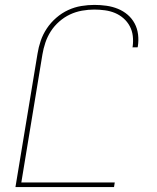

<svg xmlns="http://www.w3.org/2000/svg" viewBox="-20 -763 640 783"><path d="M43 0 133 -544Q137 -570 146 -596.5Q155 -623 171 -647Q187 -671 209.5 -690.5Q232 -710 258 -722Q284 -734 311.5 -738.5Q339 -743 365 -743Q390 -743 414.5 -739.5Q439 -736 461 -727Q483 -718 500.5 -703Q518 -688 529 -667.5Q540 -647 543 -622.5Q546 -598 542 -573L541 -570H520L521 -573Q524 -595 521.5 -616.5Q519 -638 509 -656.5Q499 -675 483.5 -688.5Q468 -702 449 -710Q430 -718 408 -721Q386 -724 364 -724Q340 -724 314.5 -719.5Q289 -715 265.5 -704Q242 -693 221.5 -675Q201 -657 187 -635Q173 -613 165 -589Q157 -565 153 -541L67 -19H448L445 0Z"/></svg>

Font: Iosevka Thin Extended Oblique
Style: Regular
Weight: 100
Width: 7
Italic angle: -9°
Monospace: yes
Designer: Belleve Invis
Foundry: Belleve Invis
Version: Version 32.5.0; ttfautohint (v1.8.4)